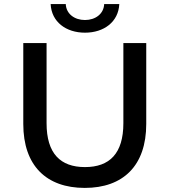

<svg xmlns="http://www.w3.org/2000/svg" viewBox="-20 -911 830 940"><path d="M395 9C583 9 696 -100 696 -304V-700H584V-308C584 -159 516 -93 396 -93C276 -93 208 -159 208 -308V-700H94V-304C94 -100 207 9 395 9ZM396 -751C489 -751 560 -804 564 -891H490C488 -843 447 -813 396 -813C345 -813 304 -843 302 -891H228C232 -804 303 -751 396 -751Z"/></svg>

Font: Montserrat-Alt1 SemBd
Style: Regular
Weight: 600
Designer: Differentunic
Foundry: Differentunic
Version: Version 7.222